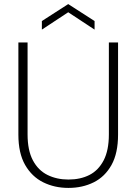

<svg xmlns="http://www.w3.org/2000/svg" viewBox="-20 -908 668 940"><path d="M315 12Q247 12 191.5 -15.5Q136 -43 103 -100.5Q70 -158 70 -249V-700H115V-250Q115 -172 141 -123Q167 -74 212.5 -51.5Q258 -29 315 -29Q374 -29 418 -51.5Q462 -74 487.5 -123Q513 -172 513 -250V-700H558V-249Q558 -158 526 -100.5Q494 -43 439 -15.5Q384 12 315 12ZM185 -763V-805L314 -888L443 -805V-763L314 -848Z"/></svg>

Font: DM Sans 24pt ExtraLight
Style: Regular
Weight: 250
Designer: Colophon Foundry, Jonny Pinhorn
Foundry: Colophon Foundry
Version: Version 4.004;gftools[0.9.30]